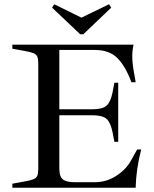

<svg xmlns="http://www.w3.org/2000/svg" viewBox="-20 -883 723 903"><path d="M38 -19 98 -30Q126 -35 138.5 -40.5Q151 -46 155.5 -56.5Q160 -67 160 -89V-584Q160 -606 155.5 -616.5Q151 -627 138.5 -632.5Q126 -638 98 -643L38 -654V-673H608Q602 -645 602 -617Q602 -583 613 -526L618 -496H598Q571 -570 533 -609Q495 -648 426 -648H259V-369H413Q462 -369 481 -386Q500 -403 509 -447L518 -494H536V-216H518L509 -263Q500 -307 481 -324Q462 -341 413 -341H259V-95Q259 -68 265 -53.5Q271 -39 287.5 -32.5Q304 -26 336 -26H425Q481 -26 527.5 -56.5Q574 -87 596 -128L625 -180H644Q620 -86 618 0H38ZM225 -847 235 -863 363 -800 493 -863 503 -847 372 -722H357Z"/></svg>

Font: Ibarra Real Nova
Style: Regular
Weight: 400
Designer: Jose Maria Ribagorda & Octavio Pardo
Foundry: Jose Maria Ribagorda
Version: Version 1.014